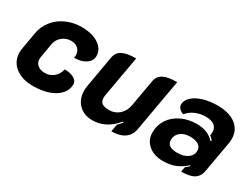

<svg xmlns="http://www.w3.org/2000/svg" viewBox="-48 -908 1723 1317"><g transform="rotate(30 813.5 -250.0)"><path d="M34 -146Q34 -162 37 -178L60 -311Q70 -369 106 -414Q142 -459 197.5 -484Q253 -509 319 -509Q401 -509 452.5 -475Q504 -441 504 -386Q504 -348 468.5 -324Q433 -300 377 -300Q379 -312 379 -318Q379 -351 358.5 -371Q338 -391 303 -391Q263 -391 233 -366.5Q203 -342 196 -304L176 -188Q175 -183 175 -174Q175 -145 196.5 -127Q218 -109 254 -109Q294 -109 323.5 -134Q353 -159 361 -199Q407 -199 435.5 -182.5Q464 -166 464 -140Q464 -96 434.5 -62.5Q405 -29 351.5 -10Q298 9 229 9Q140 9 87 -33.5Q34 -76 34 -146Z M1000 -95Q991 -44 953 -17.5Q915 9 850 9L861 -50Q869 -57 877.5 -66.5Q886 -76 892 -84L885 -88Q806 9 698 9Q631 9 590 -32.5Q549 -74 549 -140Q549 -158 552 -177L596 -429Q604 -471 639.5 -490Q675 -509 748 -509L691 -187Q689 -178 689 -163Q689 -135 707 -122Q725 -109 763 -109Q809 -109 842 -138.5Q875 -168 884 -218L921 -429Q929 -471 964.5 -490Q1000 -509 1073 -509Z M1098 -126Q1098 -184 1128.5 -230Q1159 -276 1213 -302Q1267 -328 1335 -328Q1379 -328 1412 -315Q1445 -302 1473 -273L1479 -279Q1465 -296 1451 -306L1453 -319Q1454 -324 1454 -333Q1454 -366 1430.5 -384Q1407 -402 1363 -402Q1319 -402 1281.5 -386Q1244 -370 1219 -339Q1199 -344 1185.5 -358.5Q1172 -373 1172 -390Q1172 -423 1201.5 -450.5Q1231 -478 1282 -493.5Q1333 -509 1395 -509Q1487 -509 1539.5 -468.5Q1592 -428 1592 -358Q1592 -341 1589 -323L1546 -80Q1538 -33 1504.5 -12Q1471 9 1403 9L1410 -30Q1425 -41 1439 -55L1435 -60Q1394 -23 1352.5 -7Q1311 9 1257 9Q1186 9 1142 -28.5Q1098 -66 1098 -126ZM1428 -171Q1428 -199 1404 -214.5Q1380 -230 1338 -230Q1291 -230 1262 -206.5Q1233 -183 1233 -145Q1233 -89 1313 -89Q1366 -89 1397 -111.5Q1428 -134 1428 -171Z"/></g></svg>

Font: K2D ExtraBold
Style: Italic
Weight: 800
Italic angle: -10°
Designer: Katatrad Aksorn Co.,Ltd.
Foundry: Cadson Demak Co.,Ltd.
Version: Version 1.000; ttfautohint (v1.6)